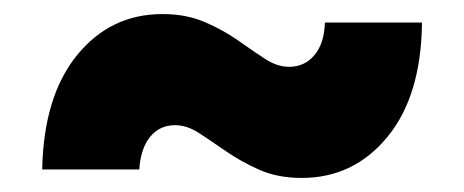

<svg xmlns="http://www.w3.org/2000/svg" viewBox="-20 -488 660 273"><path d="M409 -235Q375 -235 349 -246.5Q323 -258 302 -272.5Q281 -287 263.5 -298.5Q246 -310 229 -310Q207 -310 193.5 -293.5Q180 -277 178 -247H40Q42 -351 89.5 -409.5Q137 -468 211 -468Q245 -468 271.5 -456.5Q298 -445 318.5 -430.5Q339 -416 356.5 -404.5Q374 -393 391 -393Q413 -393 427 -409.5Q441 -426 442 -456H580Q579 -352 531 -293.5Q483 -235 409 -235Z"/></svg>

Font: Montserrat Black
Style: Regular
Weight: 900
Designer: Julieta Ulanovsky
Foundry: Julieta Ulanovsky
Version: Version 9.000; ttfautohint (v1.8.4.7-5d5b)